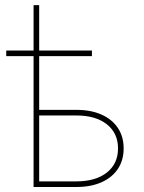

<svg xmlns="http://www.w3.org/2000/svg" viewBox="-20 -748 578 768"><path d="M4.9 -523.4V-545.9H347.7V-523.4ZM114.3 -545.9V-727.5H136.7V-545.9ZM127 -308.6H285.2Q343.3 -308.6 385.7 -289.8Q428.2 -271 451.4 -236.3Q474.6 -201.7 474.6 -154.3Q474.6 -106.9 451.4 -72.3Q428.2 -37.6 385.7 -18.8Q343.3 0 285.2 0H114.3V-545.9H136.7V-22.5H285.2Q362.8 -22.5 407.5 -57.9Q452.1 -93.3 452.1 -154.3Q452.1 -215.3 407.5 -250.7Q362.8 -286.1 285.2 -286.1H127Z"/></svg>

Font: Inter Thin
Style: Regular
Weight: 250
Designer: Rasmus Andersson
Foundry: rsms
Version: Version 4.001;git-66647c0bb